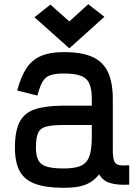

<svg xmlns="http://www.w3.org/2000/svg" viewBox="-20 -880 640 914"><path d="M284 14Q198 14 147 -5Q96 -24 73.5 -66Q51 -108 51 -178Q51 -256 73.5 -299.5Q96 -343 147 -360Q198 -377 284 -377H417V-409Q417 -455 405.5 -481.5Q394 -508 365.5 -519Q337 -530 284 -530Q242 -530 218.5 -521.5Q195 -513 182 -490Q169 -467 158 -425L62 -449Q79 -514 105 -554Q131 -594 174 -613Q217 -632 284 -632Q371 -632 422 -608Q473 -584 495 -534.5Q517 -485 517 -409V-168Q517 -131 523 -114.5Q529 -98 546 -94.5Q563 -91 595 -93V-1Q538 2 503.5 -9Q469 -20 452 -50Q434 -27 410.5 -12.5Q387 2 356 8Q325 14 284 14ZM284 -78Q337 -78 365.5 -91Q394 -104 405.5 -136.5Q417 -169 417 -226V-285H284Q231 -285 202 -278Q173 -271 162 -248.5Q151 -226 151 -178Q151 -140 162 -118Q173 -96 202 -87Q231 -78 284 -78ZM310 -650 144 -798 220 -858 310 -778 400 -860 477 -800Z"/></svg>

Font: Victor Mono
Style: Bold
Weight: 700
Monospace: yes
Designer: Rune Bjørnerås
Version: Version 1.561;gftools[0.9.30]